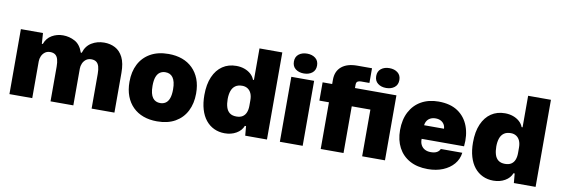

<svg xmlns="http://www.w3.org/2000/svg" viewBox="-55 -1164 4624 1583"><g transform="rotate(10 2256.5 -372.5)"><path d="M54 0V-544H239L245 -455H253Q271 -505 313 -529.5Q355 -554 406 -554Q459 -554 505.5 -529Q552 -504 574 -439H582Q599 -497 645.5 -525.5Q692 -554 751 -554Q802 -554 843 -532.5Q884 -511 908.5 -462.5Q933 -414 933 -333V0H742V-291Q742 -327 735 -351.5Q728 -376 712 -388Q696 -400 670 -400Q643 -400 625 -386Q607 -372 598 -351Q589 -330 589 -308V0H398V-291Q398 -327 391 -351.5Q384 -376 368 -388Q352 -400 326 -400Q299 -400 281 -386Q263 -372 254 -351Q245 -330 245 -308V0Z M1290 10Q1227 10 1176 -8.5Q1125 -27 1088 -63.5Q1051 -100 1031 -152.5Q1011 -205 1011 -272Q1011 -357 1043.5 -420Q1076 -483 1138.5 -518.5Q1201 -554 1290 -554Q1353 -554 1404 -535.5Q1455 -517 1492 -480.5Q1529 -444 1549 -392Q1569 -340 1569 -272Q1569 -188 1536.5 -124.5Q1504 -61 1442 -25.5Q1380 10 1290 10ZM1290 -143Q1316 -143 1335.5 -156Q1355 -169 1365.5 -197.5Q1376 -226 1376 -272Q1376 -307 1370 -331.5Q1364 -356 1352.5 -371.5Q1341 -387 1325.5 -394Q1310 -401 1290 -401Q1264 -401 1244.5 -388Q1225 -375 1214.5 -347Q1204 -319 1204 -272Q1204 -237 1210 -212.5Q1216 -188 1227.5 -172.5Q1239 -157 1255 -150Q1271 -143 1290 -143Z M1857 10Q1808 10 1767.5 -9Q1727 -28 1698 -64Q1669 -100 1653.5 -152.5Q1638 -205 1638 -272Q1638 -362 1665.5 -425Q1693 -488 1742 -521Q1791 -554 1857 -554Q1894 -554 1925 -543Q1956 -532 1978.5 -512Q2001 -492 2011 -465H2019V-729H2210V0H2028L2021 -79H2011Q1996 -39 1954 -14.5Q1912 10 1857 10ZM1928 -143Q1960 -143 1980 -156Q2000 -169 2009.5 -193Q2019 -217 2019 -249V-295Q2019 -329 2008.5 -352.5Q1998 -376 1978.5 -388.5Q1959 -401 1933 -401Q1897 -401 1875 -385Q1853 -369 1843 -340Q1833 -311 1833 -272Q1833 -234 1842 -204.5Q1851 -175 1872 -159Q1893 -143 1928 -143Z M2318 0V-544H2509V0ZM2414 -589Q2372 -589 2344.5 -610.5Q2317 -632 2317 -672Q2317 -712 2344.5 -733.5Q2372 -755 2414 -755Q2456 -755 2483.5 -733.5Q2511 -712 2511 -672Q2511 -632 2483.5 -610.5Q2456 -589 2414 -589Z M2660 0V-391H2580V-544H2660V-580Q2660 -651 2706.5 -690Q2753 -729 2838 -729H2961V-606H2890Q2873 -606 2862 -599Q2851 -592 2851 -571V-544H3198V0H3007V-391H2851V0ZM3103 -589Q3061 -589 3033.5 -610.5Q3006 -632 3006 -672Q3006 -712 3033.5 -733.5Q3061 -755 3103 -755Q3145 -755 3172.5 -733.5Q3200 -712 3200 -672Q3200 -632 3172.5 -610.5Q3145 -589 3103 -589Z M3557 10Q3468 10 3405.5 -24.5Q3343 -59 3310 -121.5Q3277 -184 3277 -267Q3277 -356 3311 -420.5Q3345 -485 3406.5 -519.5Q3468 -554 3550 -554Q3649 -554 3712 -511.5Q3775 -469 3802.5 -395Q3830 -321 3820 -227H3465Q3464 -197 3475.5 -175.5Q3487 -154 3508 -143Q3529 -132 3557 -132Q3590 -132 3609 -143Q3628 -154 3635 -172H3815Q3808 -117 3773.5 -76.5Q3739 -36 3683.5 -13Q3628 10 3557 10ZM3465 -325 3449 -341H3649L3632 -326Q3634 -354 3624 -373Q3614 -392 3595 -402.5Q3576 -413 3550 -413Q3523 -413 3503.5 -402Q3484 -391 3474 -371Q3464 -351 3465 -325Z M4106 10Q4057 10 4016.5 -9Q3976 -28 3947 -64Q3918 -100 3902.5 -152.5Q3887 -205 3887 -272Q3887 -362 3914.5 -425Q3942 -488 3991 -521Q4040 -554 4106 -554Q4143 -554 4174 -543Q4205 -532 4227.5 -512Q4250 -492 4260 -465H4268V-729H4459V0H4277L4270 -79H4260Q4245 -39 4203 -14.5Q4161 10 4106 10ZM4177 -143Q4209 -143 4229 -156Q4249 -169 4258.5 -193Q4268 -217 4268 -249V-295Q4268 -329 4257.5 -352.5Q4247 -376 4227.5 -388.5Q4208 -401 4182 -401Q4146 -401 4124 -385Q4102 -369 4092 -340Q4082 -311 4082 -272Q4082 -234 4091 -204.5Q4100 -175 4121 -159Q4142 -143 4177 -143Z"/></g></svg>

Font: Mona Sans ExtraLight Black
Style: Regular
Weight: 900
Version: Version 2.000